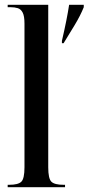

<svg xmlns="http://www.w3.org/2000/svg" viewBox="-20 -780 369 800"><path d="M238 -610Q259 -700 268 -760H329V-750Q315 -715 290.5 -674.5Q266 -634 245 -600H238ZM12 0V-10H18Q56 -10 69 -23Q82 -36 82 -83V-682Q82 -713 74.5 -727.5Q67 -742 54 -746Q41 -750 24 -750H12V-760H181V-83Q181 -36 194 -23Q207 -10 245 -10H251V0Z"/></svg>

Font: Noto Serif Display ExtraCondensed Medium
Style: Regular
Weight: 500
Width: 2
Designer: Monotype Design Team
Foundry: Monotype Imaging Inc.
Version: Version 2.009